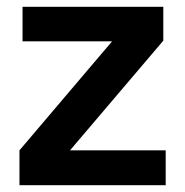

<svg xmlns="http://www.w3.org/2000/svg" viewBox="-20 -542 542 562"><path d="M37 0V-102L308 -421H46V-522H458V-423L185 -102H465V0Z"/></svg>

Font: IBM Plex Sans Thai Looped SemiBold
Style: Regular
Weight: 600
Designer: Mike Abbink, Paul van der Laan, Pieter van Rosmalen, Ben Mitchell, Mark Frömberg
Foundry: Bold Monday
Version: Version 1.1